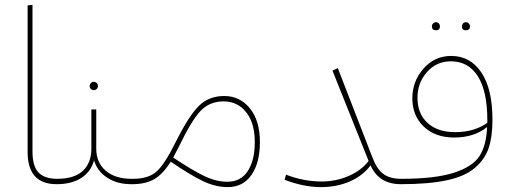

<svg xmlns="http://www.w3.org/2000/svg" viewBox="-20 -754 2109 786"><path d="M93 -132V-732L113 -734V-133Q113 -74 137.5 -48Q162 -22 215 -22L227 -11L212 0Q93 0 93 -132Z M376 -390Q371 -385 364 -385Q357 -385 352 -390Q347 -395 347 -402Q347 -409 352 -414Q357 -419 364 -419Q371 -419 376 -414Q381 -409 381 -402Q381 -395 376 -390ZM518 -22 532 -11 517 0Q460 0 419 -26.5Q378 -53 365 -98Q353 -52 313.5 -26Q274 0 212 0L197 -11L214 -22Q284 -22 319 -54.5Q354 -87 354 -146V-306H374V-146Q374 -88 413 -55Q452 -22 518 -22Z M898 -361Q962 -361 1003 -310.5Q1044 -260 1044 -172Q1044 -88 1009.5 -38Q975 12 912 12Q862 12 810 -13Q758 -38 679 -92Q646 -40 610.5 -20Q575 0 521 0H517L502 -11L519 -22H525Q587 -22 620.5 -51.5Q654 -81 699 -172Q753 -280 794 -320.5Q835 -361 898 -361ZM911 -10Q966 -10 994.5 -54Q1023 -98 1023 -172Q1023 -251 987.5 -295Q952 -339 896 -339Q838 -339 801 -300Q764 -261 712 -153Q694 -118 689 -109Q767 -57 816 -33.5Q865 -10 911 -10Z M1623 -22 1636 -11 1621 0Q1531 0 1497 -77Q1465 -34 1411.5 -11Q1358 12 1295 12Q1223 12 1145 -18L1151 -39Q1223 -11 1297 -11Q1355 -11 1407 -33.5Q1459 -56 1489 -95L1341 -465L1363 -475L1504 -111Q1522 -63 1548.5 -42.5Q1575 -22 1623 -22Z M1765 -630Q1748 -630 1748 -646Q1748 -653 1753 -658Q1758 -663 1765 -663Q1772 -663 1776.5 -658Q1781 -653 1781 -646Q1781 -630 1765 -630ZM1887 -630Q1871 -630 1871 -646Q1871 -653 1875.5 -658Q1880 -663 1887 -663Q1894 -663 1899 -658Q1904 -653 1904 -646Q1904 -630 1887 -630ZM1827 -525Q1905 -525 1950.5 -457.5Q1996 -390 1996 -264Q1996 -194 1980.5 -148Q1965 -102 1924.5 -67Q1884 -32 1809.5 -16Q1735 0 1621 0L1606 -12L1623 -22Q1760 -22 1837 -46.5Q1914 -71 1942.5 -114.5Q1971 -158 1974 -234Q1921 -191 1839 -191Q1762 -191 1715 -235.5Q1668 -280 1668 -352Q1668 -421 1713.5 -473Q1759 -525 1827 -525ZM1844 -213Q1920 -213 1975 -251V-262Q1975 -381 1936 -442Q1897 -503 1826 -503Q1766 -503 1727.5 -458.5Q1689 -414 1689 -354Q1689 -289 1730 -251Q1771 -213 1844 -213Z"/></svg>

Font: FiraGO Thin
Style: Regular
Weight: 100
Designer: bBox Type
Foundry: bBox Type GmbH
Version: Version 1.001;PS 001.001;hotconv 1.0.88;makeotf.lib2.5.64775